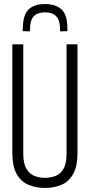

<svg xmlns="http://www.w3.org/2000/svg" viewBox="-20 -919 444 949"><path d="M41 -164V-700H95V-160Q95 -110 111 -84Q127 -58 151.5 -49Q176 -40 202 -40Q229 -40 253.5 -49Q278 -58 293.5 -84Q309 -110 309 -160V-700H363V-164Q363 -95 340.5 -57Q318 -19 281.5 -4.5Q245 10 202 10Q160 10 123 -4.5Q86 -19 63.5 -57Q41 -95 41 -164ZM203 -899Q253 -899 282.5 -874Q312 -849 313 -782Q313 -773 313 -765L277 -764Q277 -767 277 -770Q277 -773 277 -776Q276 -820 257.5 -839Q239 -858 203 -858Q166 -858 147.5 -839Q129 -820 128 -776Q128 -770 128 -764L92 -765Q92 -770 92 -774Q92 -778 93 -782Q94 -846 121.5 -872.5Q149 -899 203 -899Z"/></svg>

Font: Georama Condensed Light
Style: Regular
Weight: 300
Width: 3
Designer: Jean-Baptiste Levee
Foundry: Production Type
Version: Version 1.000